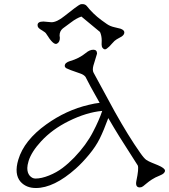

<svg xmlns="http://www.w3.org/2000/svg" viewBox="-20 -920 829 941"><path d="M665 -1.5Q642.1 -1.5 648.4 -33.7Q661.1 -93.3 655.3 -108.9L565.4 -250Q539.6 -291.5 510.7 -341.3Q488.3 -280.3 469 -241.2Q449.7 -202.1 416.5 -162.1Q383.3 -122.1 351.6 -93.8Q244.6 1.5 155.8 1.5Q108.9 1.5 81.1 -28.8Q48.3 -66.4 69.8 -137.7Q98.1 -232.4 206.5 -310.1Q304.2 -380.4 415 -406.2Q444.8 -413.6 468.3 -416Q415 -509.8 398.9 -543.5Q390.1 -554.2 374 -559.6Q314 -580.1 305.7 -585.2Q297.4 -590.3 297.4 -597.2Q297.4 -612.8 322.8 -620.6Q366.7 -632.8 400.4 -660.2Q419.4 -676.3 437.5 -676.3Q455.6 -676.3 455.6 -657.2L437.5 -597.7Q432.1 -576.2 438.5 -564L542 -373.5Q609.4 -252.9 666.5 -171.9Q686.5 -143.1 697.5 -136Q708.5 -128.9 724.1 -122.6Q739.7 -116.2 753.9 -110.4Q788.6 -95.7 788.6 -83.5Q788.6 -69.8 763.9 -60.1Q739.3 -50.3 723.9 -40Q708.5 -29.8 698.5 -21.2Q688.5 -12.7 681.2 -7.1Q673.8 -1.5 665 -1.5ZM120.1 -130.9Q113.8 -109.4 113.8 -96.7Q113.8 -84 116.7 -75.2Q119.6 -66.4 125 -59.6Q137.7 -44.9 153.8 -44.9Q183.1 -44.9 220.2 -59.8Q257.3 -74.7 286.6 -96.9Q315.9 -119.1 343.8 -147.9Q403.3 -210 436 -273.9Q465.3 -329.6 481 -376.5Q403.8 -369.6 316.4 -326.2Q236.3 -286.6 181.6 -227.5Q134.3 -176.3 120.1 -130.9ZM272 -746.1 273.4 -734.4Q273.4 -713.4 259.3 -706.1Q242.2 -696.3 207 -753.9Q203.1 -761.2 188.7 -769.5Q174.3 -777.8 169.2 -783.2Q164.1 -788.6 164.1 -796.9Q164.1 -814.5 192.9 -814.5L232.4 -811Q258.8 -811 297.9 -842.8Q319.8 -860.8 344.2 -878.9Q368.7 -897 373.3 -898.4Q377.9 -899.9 383.8 -899.9Q397 -899.9 404.8 -891.1Q435.5 -852.1 477.1 -821.3Q490.2 -811.5 503.9 -802.2Q520 -791 541.7 -786.4Q563.5 -781.7 570.8 -779.3Q589.4 -772.5 589.4 -761.2Q589.4 -748 572.3 -738.8Q547.4 -725.6 541.3 -719.5Q535.2 -713.4 528.6 -706.1Q522 -698.7 516.1 -692.4Q501.5 -678.2 494.9 -678.2Q488.3 -678.2 483.2 -684.6Q478 -690.9 478 -702.1L478.5 -721.7Q478.5 -744.6 470.2 -763.2Q382.8 -835.4 378.9 -838.9Q354.5 -830.6 328.1 -810.3Q301.8 -790 288.1 -780.8Q272 -767.6 272 -746.1Z"/></svg>

Font: Snowburst One
Style: Regular
Weight: 400
Designer: Annet Stirling
Foundry: Annet Stirling
Version: Version 1.001